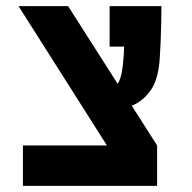

<svg xmlns="http://www.w3.org/2000/svg" viewBox="-20 -606 626 626"><path d="M54.7 0V-131.8H328.6L40.5 -585.9H202.1L363.8 -332.5Q372.6 -347.2 377 -369.9Q381.3 -392.6 383.3 -424.3Q384.3 -438.5 384.8 -454.1H337.4V-585.9H506.3Q506.3 -560.1 505.6 -528.8Q504.9 -497.6 503.7 -468.3Q502.4 -439 501 -418.5Q497.1 -350.1 472.7 -313.7Q448.2 -277.3 409.7 -261.2L492.2 -131.8V0Z"/></svg>

Font: CaskaydiaMono NF
Style: Bold
Weight: 700
Designer: Aaron Bell
Foundry: Saja Typeworks
Version: Version 2111.001; ttfautohint (v1.8.4);Nerd Fonts 3.1.1